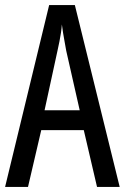

<svg xmlns="http://www.w3.org/2000/svg" viewBox="-20 -734 490 754"><path d="M361 0 309 -223H142L90 0H0L173 -714H274L450 0ZM240 -535Q237 -554 233.5 -571.5Q230 -589 227.5 -606Q225 -623 223 -638Q222 -623 219.5 -606Q217 -589 213.5 -571.5Q210 -554 206 -536L155 -301H293Z"/></svg>

Font: Noto Sans ExtraCondensed
Style: Regular
Weight: 400
Width: 2
Designer: Monotype Design Team
Foundry: Monotype Imaging Inc.
Version: Version 2.013